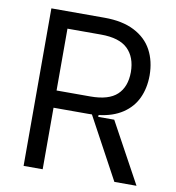

<svg xmlns="http://www.w3.org/2000/svg" viewBox="-81 -800 798 873"><g transform="rotate(10 317.5 -363.5)"><path d="M607.2 0H505L351.2 -284.4Q345.2 -284.1 333.1 -284.1H174V0H85.9V-727.3H331.7Q414.1 -727.3 469.5 -698.9Q524.9 -670.5 551.7 -620.4Q578.5 -570.3 578.8 -504.3Q578.5 -445.3 557 -399.3Q535.5 -353.3 491.3 -324Q447.1 -294.7 381.4 -286.9V-278.4H455.3ZM330.3 -363.6Q414.4 -363.6 453.1 -399.9Q491.8 -436.1 492.2 -504.3Q491.8 -573.2 452.6 -611.2Q413.4 -649.1 328.8 -649.1H174V-363.6Z"/></g></svg>

Font: Riot Sans
Style: Regular
Weight: 400
Designer: Rasmus Andersson
Foundry: rsms
Version: Version 4.001